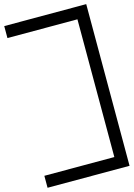

<svg xmlns="http://www.w3.org/2000/svg" viewBox="-144 -766 787 1131"><g transform="rotate(-15 250.0 -201.0)"><path d="M500 -693.8H0V-620.8H426.8V219.2H0V292.2H500Z"/></g></svg>

Font: EnergyBar
Style: Regular
Weight: 400
Italic angle: -10°
Version: 1.0 2000-03-28